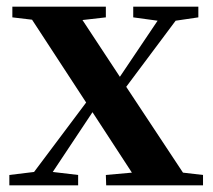

<svg xmlns="http://www.w3.org/2000/svg" viewBox="-20 -555 639 575"><path d="M588 -31V0H298L297 -31L375 -38L257 -219L138 -40L214 -31V0H8V-31L82 -40L238 -248L76 -496L17 -503V-535H297V-503L227 -495L339 -325L452 -493L379 -503V-535H574V-503L506 -493L358 -295L528 -38Z"/></svg>

Font: `n[OS CN
Style: <[WOS[P|ûg*[NI>           
Weight: 700
Designer: Ryoko NISHIZUKA ¬âXZm¬º[P (kana & ideographs); Frank Grie√ühammer (Latin, Greek & Cyrillic); Wenlong ZHANG _ e¬á¬ü¬ô (b
Foundry: Adobe Systems Incorporated
Version: Version 1.00 April 7, 2017, initial release